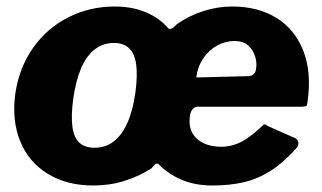

<svg xmlns="http://www.w3.org/2000/svg" viewBox="-20 -560 991 590"><path d="M267 10Q185 10 126.5 -26Q68 -62 42 -126Q16 -190 27 -272Q39 -353 82 -413.5Q125 -474 190.5 -507Q256 -540 332 -540Q387 -540 429 -522Q471 -504 498 -472Q506 -470 511.5 -474.5Q517 -479 524 -486Q561 -512 605 -526Q649 -540 693 -540Q773 -540 829.5 -505Q886 -470 912 -404Q938 -338 925 -247Q924 -238 922.5 -235.5Q921 -233 909 -232H586Q579 -232 572.5 -225Q566 -218 564 -206Q559 -174 570.5 -152.5Q582 -131 605.5 -120Q629 -109 659 -109Q693 -109 723 -125Q753 -141 790 -177Q795 -179 798 -176Q801 -173 809 -170L886 -136Q893 -133 896 -125.5Q899 -118 893 -107Q851 -60 811.5 -35Q772 -10 729 0Q686 10 633 10Q578 10 536 -8.5Q494 -27 466 -57Q459 -58 454.5 -53.5Q450 -49 446 -43Q407 -18 362 -4Q317 10 267 10ZM270 -106Q304 -106 329 -125Q354 -144 371 -181.5Q388 -219 396 -275Q403 -328 398.5 -361.5Q394 -395 377 -411.5Q360 -428 330 -428Q297 -428 271.5 -408.5Q246 -389 229.5 -351Q213 -313 205 -256Q198 -204 202.5 -170.5Q207 -137 224 -121.5Q241 -106 270 -106ZM700 -434Q673 -434 648 -420.5Q623 -407 605.5 -382Q588 -357 583 -322L743 -326Q753 -326 759.5 -332Q766 -338 767 -350Q770 -367 764 -386.5Q758 -406 743 -420Q728 -434 700 -434Z"/></svg>

Font: Libre Franklin ExtraBold
Style: Italic
Weight: 800
Italic angle: -8°
Designer: Pablo Impallari, Rodrigo Fuenzalida, Nhung Nguyen
Foundry: Impallari Type
Version: Version 3.000